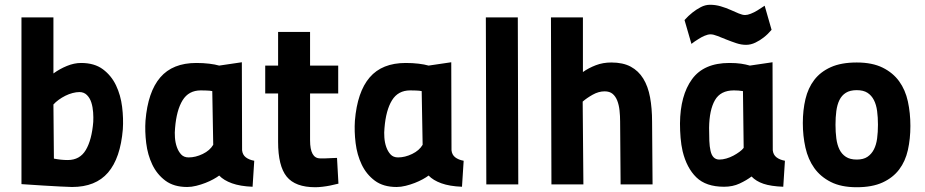

<svg xmlns="http://www.w3.org/2000/svg" viewBox="-20 -773 3879 805"><path d="M204 -465Q230 -484 260.5 -496.5Q291 -509 320 -509Q376 -509 411.5 -482.5Q447 -456 466.5 -415Q486 -374 492 -325Q498 -276 495 -231Q485 -110 433 -49.5Q381 11 282 11Q268 11 233 9Q198 7 162 5Q120 2 70 -1V-700H204ZM313 -387Q300 -387 284.5 -383Q269 -379 254 -371.5Q239 -364 226 -354.5Q213 -345 204 -335L206 -108Q236 -102 264 -102Q315 -102 340 -144.5Q365 -187 371 -262Q372 -280 370.5 -302Q369 -324 363 -343Q357 -362 344.5 -374.5Q332 -387 313 -387Z M995 -143Q997 -124 1010.5 -113.5Q1024 -103 1046 -99L1039 10Q987 8 952.5 -4.5Q918 -17 899 -37Q890 -30 874.5 -21.5Q859 -13 841 -6Q823 1 803 6Q783 11 765 11Q709 11 673.5 -15.5Q638 -42 618.5 -83Q599 -124 593 -173Q587 -222 590 -267Q600 -388 652 -448.5Q704 -509 803 -509Q832 -509 857 -506Q882 -503 899 -498L994 -512ZM771 -113Q800 -113 830 -127.5Q860 -142 874 -166L870 -391Q861 -393 846 -393.5Q831 -394 822 -394Q771 -394 745.5 -352.5Q720 -311 714 -236Q712 -218 713.5 -196.5Q715 -175 721.5 -156.5Q728 -138 739.5 -125.5Q751 -113 771 -113Z M1280 -381V-185Q1280 -109 1322 -109Q1333 -109 1345 -109Q1357 -109 1368 -110Q1380 -110 1393 -111L1399 -3Q1382 1 1364 5Q1349 8 1332 10Q1315 12 1302 12Q1218 12 1182 -32.5Q1146 -77 1146 -178V-381H1092V-498H1146V-639H1280V-498H1398V-381Z M1873 -143Q1875 -124 1888.5 -113.5Q1902 -103 1924 -99L1917 10Q1865 8 1830.5 -4.5Q1796 -17 1777 -37Q1768 -30 1752.5 -21.5Q1737 -13 1719 -6Q1701 1 1681 6Q1661 11 1643 11Q1587 11 1551.5 -15.5Q1516 -42 1496.5 -83Q1477 -124 1471 -173Q1465 -222 1468 -267Q1478 -388 1530 -448.5Q1582 -509 1681 -509Q1710 -509 1735 -506Q1760 -503 1777 -498L1872 -512ZM1649 -113Q1678 -113 1708 -127.5Q1738 -142 1752 -166L1748 -391Q1739 -393 1724 -393.5Q1709 -394 1700 -394Q1649 -394 1623.5 -352.5Q1598 -311 1592 -236Q1590 -218 1591.5 -196.5Q1593 -175 1599.5 -156.5Q1606 -138 1617.5 -125.5Q1629 -113 1649 -113Z M2017 -700H2151L2153 0H2019Z M2292 0 2290 -700H2424V-471Q2448 -488 2478 -499.5Q2508 -511 2543 -511Q2592 -511 2624.5 -493.5Q2657 -476 2677 -443.5Q2697 -411 2705.5 -365Q2714 -319 2714 -262L2716 0H2582L2580 -263Q2580 -287 2577.5 -310Q2575 -333 2568 -351Q2561 -369 2548.5 -379.5Q2536 -390 2515 -390Q2490 -390 2465 -376Q2440 -362 2423 -347L2426 0Z M3215 -648Q3200 -630 3182 -616Q3167 -604 3147.5 -594.5Q3128 -585 3108 -585Q3088 -585 3067 -592Q3046 -599 3026 -607Q3006 -615 2988.5 -622Q2971 -629 2959 -629Q2948 -629 2934 -623Q2920 -617 2908 -609Q2893 -600 2879 -589L2850 -689Q2866 -707 2884 -721Q2899 -733 2918 -743Q2937 -753 2957 -753Q2980 -753 3002 -746.5Q3024 -740 3043 -731.5Q3062 -723 3077.5 -716.5Q3093 -710 3104 -710Q3114 -710 3128 -715.5Q3142 -721 3155 -729Q3170 -738 3186 -749ZM3220 -143Q3222 -124 3235.5 -113.5Q3249 -103 3271 -99L3264 10Q3212 8 3181 -2.5Q3150 -13 3131 -33Q3110 -17 3081 -3.5Q3052 10 3016 10Q2940 10 2899.5 -29.5Q2859 -69 2842 -139Q2836 -165 2833.5 -195Q2831 -225 2831 -255Q2832 -373 2881.5 -441Q2931 -509 3038 -509Q3067 -509 3087 -506Q3107 -503 3124 -498L3219 -512ZM2996 -104Q3010 -104 3025.5 -108.5Q3041 -113 3055 -120.5Q3069 -128 3080.5 -136.5Q3092 -145 3098 -153L3095 -391Q3077 -394 3057 -394Q3001 -394 2977.5 -353Q2954 -312 2953 -237Q2953 -207 2954 -182.5Q2955 -158 2959 -141Q2967 -104 2996 -104Z M3572 -511Q3637 -511 3680.5 -489.5Q3724 -468 3750 -432Q3776 -396 3786.5 -347.5Q3797 -299 3797 -245Q3797 -191 3786.5 -144Q3776 -97 3750 -62.5Q3724 -28 3680.5 -8Q3637 12 3572 12Q3507 12 3463.5 -10Q3420 -32 3394 -68.5Q3368 -105 3357 -154Q3346 -203 3346 -257Q3346 -311 3357 -357.5Q3368 -404 3394 -438Q3420 -472 3463.5 -491.5Q3507 -511 3572 -511ZM3572 -104Q3600 -104 3617 -115.5Q3634 -127 3644 -146.5Q3654 -166 3657.5 -192.5Q3661 -219 3661 -250Q3661 -281 3657.5 -307.5Q3654 -334 3644 -353.5Q3634 -373 3617 -384Q3600 -395 3572 -395Q3544 -395 3526.5 -384Q3509 -373 3499.5 -353.5Q3490 -334 3486.5 -307.5Q3483 -281 3483 -250Q3483 -219 3486.5 -192.5Q3490 -166 3499.5 -146.5Q3509 -127 3526.5 -115.5Q3544 -104 3572 -104Z"/></svg>

Font: Panefresco 999wt
Style: Regular
Weight: 900
Version: Version 1.001